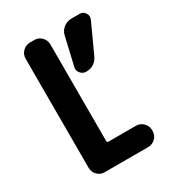

<svg xmlns="http://www.w3.org/2000/svg" viewBox="-176 -833 853 937"><g transform="rotate(-30 250.0 -365.0)"><path d="M418 -730.5Q437.5 -730.5 448.2 -713.9Q459 -697.3 451.2 -678.7L376 -514.6Q354.5 -469.7 304.7 -469.7Q286.1 -469.7 273.4 -484.9Q260.7 -500 265.6 -518.6L301.8 -674.8Q306.6 -699.2 326.7 -714.8Q346.7 -730.5 372.1 -730.5ZM382.8 -120.1Q406.2 -120.1 423.3 -103Q440.4 -85.9 440.4 -63.5V-56.6Q440.4 -33.2 423.3 -16.6Q406.2 0 382.8 0H136.7Q113.3 0 96.7 -17.1Q80.1 -34.2 80.1 -56.6V-672.9Q80.1 -696.3 97.2 -713.4Q114.3 -730.5 136.7 -730.5H163.1Q186.5 -730.5 203.1 -713.4Q219.7 -696.3 219.7 -672.9V-128.9Q219.7 -120.1 228.5 -120.1Z"/></g></svg>

Font: Rounded Mgen+ 2m bold
Style: Bold
Weight: 700
Designer: [Source Han Sans]
Ryoko NISHIZUKA  (kana & ideographs); Paul D. Hunt (Latin, Greek & Cyrillic); Wenlong ZHANG  (bopomofo
Version: Version 1.059.20150602